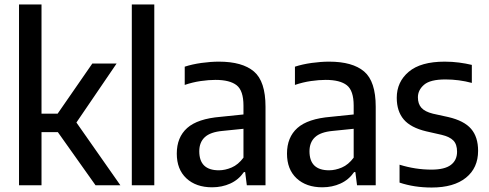

<svg xmlns="http://www.w3.org/2000/svg" viewBox="-20 -828 2184 858"><path d="M65 0V-808H165.5V-320H237.5L392.5 -544H501L321.5 -280.5L518 0H407L238.5 -237.5H165.5V0Z M569 0V-808H669.5V0Z M928 9Q856 9 813 -31Q770 -71 770 -141.5Q770 -214.5 816.5 -256Q863 -297.5 966 -306L1068 -316.5V-356Q1068 -423 1037.5 -447Q1007 -471 942.5 -471Q913 -471 876.8 -465.8Q840.5 -460.5 805.5 -448.5V-530Q839 -541 880.5 -546.8Q922 -552.5 958.5 -552.5Q1063 -552.5 1114.8 -508.5Q1166.5 -464.5 1166.5 -351V0H1083L1075.5 -59H1070Q1046 -24.5 1009 -7.8Q972 9 928 9ZM870.5 -152Q870.5 -67 958 -67Q986 -67 1015.2 -79.5Q1044.5 -92 1068 -123.5V-252.5L974.5 -243Q920 -238 895.2 -215Q870.5 -192 870.5 -152Z M1420.5 9Q1348.5 9 1305.5 -31Q1262.5 -71 1262.5 -141.5Q1262.5 -214.5 1309 -256Q1355.5 -297.5 1458.5 -306L1560.5 -316.5V-356Q1560.5 -423 1530 -447Q1499.5 -471 1435 -471Q1405.5 -471 1369.2 -465.8Q1333 -460.5 1298 -448.5V-530Q1331.5 -541 1373 -546.8Q1414.5 -552.5 1451 -552.5Q1555.5 -552.5 1607.2 -508.5Q1659 -464.5 1659 -351V0H1575.5L1568 -59H1562.5Q1538.5 -24.5 1501.5 -7.8Q1464.5 9 1420.5 9ZM1363 -152Q1363 -67 1450.5 -67Q1478.5 -67 1507.8 -79.5Q1537 -92 1560.5 -123.5V-252.5L1467 -243Q1412.5 -238 1387.8 -215Q1363 -192 1363 -152Z M1909 10Q1831 10 1765.5 -12V-92Q1836.5 -70 1908 -70Q1967 -70 1994.8 -91Q2022.5 -112 2022.5 -150Q2022.5 -183 2006 -200Q1989.5 -217 1953.5 -225.5L1885 -241Q1815.5 -257.5 1784.2 -294.2Q1753 -331 1753 -391Q1753 -462 1806.5 -507.2Q1860 -552.5 1967 -552.5Q2000.5 -552.5 2031 -548.5Q2061.5 -544.5 2088.5 -538V-457.5Q2031 -473 1970.5 -473Q1902.5 -473 1875 -449.2Q1847.5 -425.5 1847.5 -393Q1847.5 -364 1863 -346.5Q1878.5 -329 1914.5 -320L1983 -305Q2054 -288.5 2085.2 -252.2Q2116.5 -216 2116.5 -154Q2116.5 -77.5 2062.2 -33.8Q2008 10 1909 10Z"/></svg>

Font: Encode Sans SmCnd Md
Style: Regular
Weight: 500
Width: 4
Designer: Multiple Designers
Foundry: Impallari Type
Version: Version 3.002; ttfautohint (v1.8.3) -l 8 -r 50 -G 200 -x 14 